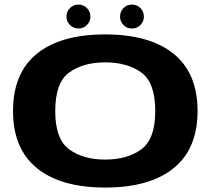

<svg xmlns="http://www.w3.org/2000/svg" viewBox="-20 -836 952 862"><path d="M452 6Q652 6 759.5 -81Q867 -168 867 -337.5Q867 -507.5 759.5 -594.5Q652 -681.5 452 -681.5Q252.5 -681.5 145.5 -594.8Q38.5 -508 38.5 -337.5Q38.5 -168 145.8 -81Q253 6 452 6ZM452 -119.5Q354 -119.5 291 -165.2Q228 -211 228 -337.5Q228 -465.5 291 -510.8Q354 -556 452 -556Q551 -556 614 -510.8Q677 -465.5 677 -337.5Q677 -211 614 -165.2Q551 -119.5 452 -119.5ZM332.5 -708Q354.5 -708 370.2 -723.8Q386 -739.5 386 -761.5Q386 -784 370.2 -799.8Q354.5 -815.5 332.5 -815.5Q309.5 -815.5 294 -799.8Q278.5 -784 278.5 -761.5Q278.5 -739.5 294 -723.8Q309.5 -708 332.5 -708ZM572 -708Q595 -708 610.5 -723.8Q626 -739.5 626 -761.5Q626 -784 610.5 -799.8Q595 -815.5 572 -815.5Q550 -815.5 534.5 -799.8Q519 -784 519 -761.5Q519 -739.5 534.2 -723.8Q549.5 -708 572 -708Z"/></svg>

Font: Anybody Expanded
Style: Bold
Weight: 700
Width: 7
Designer: Tyler Finck
Foundry: Etcetera Type Company
Version: Version 1.113;gftools[0.9.25]